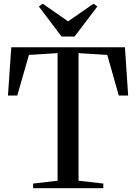

<svg xmlns="http://www.w3.org/2000/svg" viewBox="-20 -992 718 1012"><path d="M283.5 -39.5V-712L132.5 -702.5L71 -488.5H22L39.5 -743H638.5L655.5 -488.5H606L545.5 -702.5L394 -712V-39.5L524.5 -24.5V0H154.5V-24.5ZM304.5 -799.5 185 -957.5 205 -972.5 339 -879.5 473 -972.5 493 -957.5 373 -799.5Z"/></svg>

Font: Merriweather 120pt
Style: Regular
Weight: 400
Version: Version 2.100